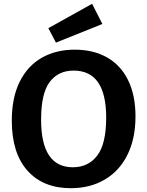

<svg xmlns="http://www.w3.org/2000/svg" viewBox="-20 -977 772 1009"><path d="M42 -343Q42 -464 83.5 -547.5Q125 -631 199.5 -673.5Q274 -716 373 -716Q470 -716 542 -675.5Q614 -635 653 -556Q692 -477 692 -365Q692 -249 650 -164Q608 -79 531 -33.5Q454 12 352 12Q207 12 124.5 -80Q42 -172 42 -343ZM538 -359Q538 -606 367 -606Q286 -606 241 -546Q196 -486 196 -348Q196 -98 363 -98Q444 -98 491 -159.5Q538 -221 538 -359ZM518 -851 274 -753 234 -829 464 -957Z"/></svg>

Font: Bitter Pro
Style: Bold
Weight: 700
Designer: Sol Matas, and Bitter project Authors
Foundry: Sol Matas
Version: Version 1.010